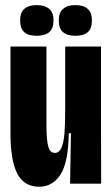

<svg xmlns="http://www.w3.org/2000/svg" viewBox="-20 -707 431 739"><path d="M20.3 -197V-528H158.8V-226Q158.8 -167.3 165.8 -142.9Q172.8 -118.5 191 -118.5Q208 -118.5 216.6 -138.6Q225.2 -158.7 228.1 -193.6Q231 -228.5 231 -289.5V-528H368.7V-252.5L369.3 0H249.8L253 -194.3H244.8Q243 -81.5 212.7 -34.9Q182.3 11.7 130.8 11.7Q73.3 11.7 46.8 -38.2Q20.3 -88.2 20.3 -197ZM206.2 -628.2Q206.2 -658.5 222.8 -672.9Q239.3 -687.3 270.3 -687.3Q301.3 -687.3 317.6 -672.9Q333.8 -658.5 333.8 -628.2Q333.8 -597 317.6 -583.1Q301.3 -569.2 270.3 -569.2Q239.3 -569.2 222.8 -583.1Q206.2 -597 206.2 -628.2ZM57.5 -629Q57.5 -659.3 74.1 -673.3Q90.7 -687.3 120.8 -687.3Q151.8 -687.3 168.9 -673.3Q186 -659.3 186 -629Q186 -597 169.4 -583.1Q152.8 -569.2 120.8 -569.2Q89.8 -569.2 73.7 -583.1Q57.5 -597 57.5 -629Z"/></svg>

Font: Bricolage Grotesque 96pt Condensed ExBd
Style: Regular
Weight: 800
Width: 3
Designer: Mathieu Triay
Foundry: Atelier Triay
Version: Version 1.001;Glyphs 3.2 (3207)